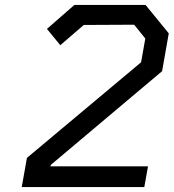

<svg xmlns="http://www.w3.org/2000/svg" viewBox="-20 -757 703 777"><path d="M68 0 89 -118 551 -505 568 -601 523 -657 319 -656 224 -574 170 -640 281 -737H569L663 -622L636 -469L186 -90L184 -84H579L564 0Z"/></svg>

Font: Tomorrow
Style: Italic
Weight: 400
Italic angle: -10°
Designer: Tony de Marco, Monica Rizzolli
Foundry: Just in Type
Version: Version 2.002